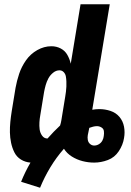

<svg xmlns="http://www.w3.org/2000/svg" viewBox="-20 -755 616 901"><path d="M168 126Q188 77 216 30.5Q244 -16 280 -57Q294 -35 317 -20.5Q340 -6 367 1Q394 8 422 8Q454 8 486 -4Q518 -16 537.5 -45.5Q557 -75 562 -107Q567 -134 562 -160.5Q557 -187 540.5 -206.5Q524 -226 498.5 -234.5Q473 -243 446 -243Q430 -243 413 -240L495 -735H358L312 -456Q307 -478 296 -497.5Q285 -517 265 -527.5Q245 -538 221 -538Q187 -538 155 -520Q123 -502 102 -472Q81 -442 70 -409Q59 -376 53 -343L35 -233Q31 -208 28.5 -183Q26 -158 26.5 -133.5Q27 -109 32 -85Q37 -61 47.5 -40Q58 -19 78 -6.5Q98 6 123 8Q98 51 79 98ZM203 -105Q203 -105 203 -105Q203 -105 203 -105Q187 -105 177.5 -118.5Q168 -132 166 -148Q164 -164 165 -181Q166 -198 169 -214L187 -324Q190 -340 194.5 -356Q199 -372 207 -387Q215 -402 229 -413.5Q243 -425 259 -425Q271 -425 279 -416.5Q287 -408 289 -396.5Q291 -385 291.5 -373Q292 -361 291.5 -349Q291 -337 289.5 -325Q288 -313 286 -301L268 -191Q267 -185 265.5 -178.5Q264 -172 262 -166Q247 -152 232 -136.5Q217 -121 203 -105ZM422 -72Q411 -72 402.5 -79.5Q394 -87 392 -98.5Q390 -110 392 -121Q394 -130 395.5 -138Q397 -146 399 -155Q407 -158 416.5 -160.5Q426 -163 435 -163Q446 -163 456 -157Q466 -151 467.5 -140Q469 -129 467 -117Q466 -106 460.5 -95.5Q455 -85 444.5 -78.5Q434 -72 422 -72Z"/></svg>

Font: Iosevka Sparkle XBdObl
Style: Regular
Weight: 800
Italic angle: -9°
Designer: Belleve Invis
Foundry: Belleve Invis
Version: Version 4.5.0; ttfautohint (v1.8.3)